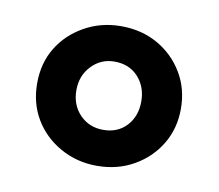

<svg xmlns="http://www.w3.org/2000/svg" viewBox="-46 -769 461 405"><g transform="rotate(10 184.0 -566.5)"><path d="M184 -417Q141 -417 105.5 -437Q70 -457 50 -490.5Q30 -524 30 -567Q30 -610 50 -643Q70 -676 105.5 -696Q141 -716 184 -716Q228 -716 262.5 -696.5Q297 -677 317.5 -643Q338 -609 338 -566Q338 -524 318 -490.5Q298 -457 263 -437Q228 -417 184 -417ZM184 -494Q215 -494 234 -514.5Q253 -535 253 -567Q253 -598 234 -619Q215 -640 183 -640Q154 -640 134 -619Q114 -598 114 -567Q114 -535 134 -514.5Q154 -494 184 -494Z"/></g></svg>

Font: Nunito Sans 7pt Condensed ExtraBold
Style: Regular
Weight: 800
Width: 3
Designer: Vernon Adams
Foundry: Vernon Adams
Version: Version 3.101;gftools[0.9.27]